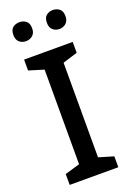

<svg xmlns="http://www.w3.org/2000/svg" viewBox="-171 -1063 696 1028"><g transform="rotate(-20 177.0 -548.5)"><path d="M315 -93H38V-155L123 -180V-719L38 -745V-807H315V-745L231 -719V-180L315 -155ZM29 -950Q29 -979 44.5 -991.5Q60 -1004 82 -1004Q104 -1004 120 -991.5Q136 -979 136 -950Q136 -923 120 -909.5Q104 -896 82 -896Q60 -896 44.5 -909.5Q29 -923 29 -950ZM220 -950Q220 -979 235.5 -991.5Q251 -1004 273 -1004Q294 -1004 310 -991.5Q326 -979 326 -950Q326 -923 310 -909.5Q294 -896 273 -896Q251 -896 235.5 -909.5Q220 -923 220 -950Z"/></g></svg>

Font: Noto Sans Kannada UI Medium
Style: Regular
Weight: 500
Designer: Jelle Bosma - Monotype Design Team
Foundry: Monotype Imaging Inc.
Version: Version 2.005; ttfautohint (v1.8.4.7-5d5b)